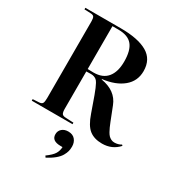

<svg xmlns="http://www.w3.org/2000/svg" viewBox="-232 -874 1205 1307"><g transform="rotate(30 370.0 -220.5)"><path d="M610.8 14.2Q549.3 14.2 511 -15.9Q472.7 -45.9 445.8 -125L402.8 -246.1Q391.1 -276.4 384.8 -292Q378.4 -307.6 369.9 -323.2Q361.3 -338.9 353.5 -345Q345.7 -351.1 335.2 -355Q324.7 -358.9 310.1 -358.9Q282.7 -358.9 273.9 -357.9V-64.9Q273.9 -37.6 281 -26.6Q288.1 -15.6 311 -15.1L372.1 -12.2V0H51.8V-12.2L103 -15.1Q121.6 -16.6 127.7 -27.3Q133.8 -38.1 133.8 -67.9V-669.9Q133.8 -695.8 127.2 -705.6Q120.6 -715.3 100.1 -715.8L51.8 -717.8V-730H329.1Q466.8 -730 538.8 -688.2Q610.8 -646.5 610.8 -554.2Q610.8 -476.1 552 -427.2Q493.2 -378.4 392.1 -366.2V-362.8Q509.8 -343.3 545.9 -250L587.9 -143.1Q597.2 -120.6 602.8 -107.4Q608.4 -94.2 617.4 -78.4Q626.5 -62.5 634.8 -54.2Q643.1 -45.9 654.8 -40Q666.5 -34.2 680.2 -34.2Q710.4 -34.2 733.9 -48.8L740.2 -42Q689.9 14.2 610.8 14.2ZM319.8 -376Q391.6 -376 427.7 -419.7Q463.9 -463.4 463.9 -544.9Q463.9 -632.3 430.2 -673.1Q396.5 -713.9 320.8 -713.9H273.9V-377Q293.9 -376 319.8 -376ZM327.1 289.1 318.8 276.9Q361.3 246.1 375.7 222.2Q390.1 198.2 391.1 168.9H376Q305.2 168.9 305.2 117.2Q305.2 90.3 324 73.7Q342.8 57.1 373 57.1Q408.7 57.1 427.2 79.1Q445.8 101.1 445.8 133.8Q445.8 153.3 441.7 170.2Q437.5 187 425.8 207.5Q414.1 228 389.2 248.8Q364.3 269.5 327.1 289.1Z"/></g></svg>

Font: Display Semibold
Style: Regular
Weight: 600
Designer: Latin by Veronika Burian and Jose Scaglione. Greek by Irene Vlachou. Cyrillic by Vera Evstafieva.
Foundry: TypeTogether
Version: Version 3.002